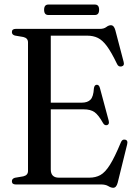

<svg xmlns="http://www.w3.org/2000/svg" viewBox="-20 -830 614 864"><path d="M33.5 -685.5Q33.5 -700 50.5 -700H429Q447.5 -700 458.2 -708.2Q469 -716.5 479 -716.5Q493 -716.5 499 -694L536.5 -551Q541 -534 526.5 -531Q512.5 -528 506 -543.5Q481 -595.5 461 -622.5Q441 -649.5 420.2 -659.5Q399.5 -669.5 373 -669.5H208.5V-368H347.5Q374.5 -368 387.5 -381.8Q400.5 -395.5 402.5 -432Q404.5 -447.5 414.5 -448.5Q425.5 -449.5 429.5 -434.5L469 -287.5Q473.5 -270.5 462 -267Q450.5 -264 443.5 -276.5Q423 -313 405.2 -325.5Q387.5 -338 356 -338H208.5V-67.5Q208.5 -30.5 245 -30.5H382Q410 -30.5 431.5 -42.2Q453 -54 474.5 -88Q496 -122 524 -189.5Q530 -204.5 543 -201.5Q557 -199 552 -179.5L509.5 -7.5Q503.5 15 489.5 15Q479.5 15 467.2 7.5Q455 0 433.5 0H50.5Q33.5 0 33.5 -14.5Q33.5 -26 47 -30L85 -36.5Q106 -41.5 106 -60.5V-639.5Q106 -658.5 85 -663.5L47 -670Q33.5 -674 33.5 -685.5ZM178.5 -786Q178.5 -809.5 197.5 -809.5H407Q426 -809.5 426 -786Q426 -762.5 407 -762.5H197.5Q178.5 -762.5 178.5 -786Z"/></svg>

Font: Fraunces 144pt Soft
Style: Regular
Weight: 400
Version: Version 1.000;[0bf87f6ff]